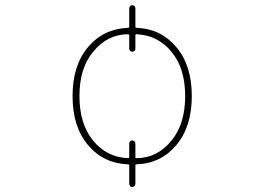

<svg xmlns="http://www.w3.org/2000/svg" viewBox="-20 -665 1040 761"><path d="M492.2 63.5V-8.8Q492.2 -13.7 487.3 -13.7Q438.5 -15.6 398.9 -34.7Q359.4 -53.7 329.1 -89.8Q267.6 -162.1 267.6 -284.2Q267.6 -406.2 329.1 -478.5Q359.4 -514.6 398.9 -533.7Q438.5 -552.7 487.3 -554.7Q492.2 -554.7 492.2 -559.6V-631.8Q492.2 -636.7 495.6 -640.6Q499 -644.5 504.4 -644.5Q509.8 -644.5 513.2 -640.6Q516.6 -636.7 516.6 -631.8V-559.6Q516.6 -554.7 521.5 -554.7Q570.3 -552.7 609.4 -533.7Q648.4 -514.6 678.7 -478.5Q740.2 -406.2 740.2 -284.2Q740.2 -162.1 678.7 -89.8Q648.4 -53.7 609.4 -34.7Q570.3 -15.6 521.5 -13.7Q516.6 -13.7 516.6 -8.8V63.5Q516.6 68.4 513.2 72.3Q509.8 76.2 504.4 76.2Q499 76.2 495.6 72.3Q492.2 68.4 492.2 63.5ZM516.6 -43Q516.6 -38.1 520.5 -38.1Q603.5 -38.1 660.2 -108.4Q713.9 -173.8 713.9 -284.2Q713.9 -394.5 660.2 -459Q606.4 -525.4 521.5 -529.3Q516.6 -529.3 516.6 -524.4V-472.7Q516.6 -467.8 513.2 -463.9Q509.8 -460 504.4 -460Q499 -460 495.6 -463.9Q492.2 -467.8 492.2 -472.7V-524.4Q492.2 -529.3 488.3 -529.3Q405.3 -529.3 348.6 -459Q294.9 -394.5 294.9 -284.2Q294.9 -173.8 348.6 -108.4Q402.3 -42 487.3 -38.1Q492.2 -38.1 492.2 -43V-95.7Q492.2 -100.6 495.6 -104.5Q499 -108.4 504.4 -108.4Q509.8 -108.4 513.2 -104.5Q516.6 -100.6 516.6 -95.7Z"/></svg>

Font: Rounded Mgen+ 1mn thin
Style: Regular
Weight: 100
Designer: [Source Han Sans]
Ryoko NISHIZUKA  (kana & ideographs); Paul D. Hunt (Latin, Greek & Cyrillic); Wenlong ZHANG  (bopomofo
Version: Version 1.059.20150602